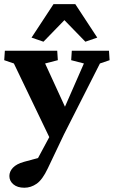

<svg xmlns="http://www.w3.org/2000/svg" viewBox="-26 -670 541 913"><path d="M218.8 3.9 40 -368.2 -5.9 -383.8 -2.9 -428.7H246.1L249 -383.8L188.5 -368.2L297.9 -129.9ZM492.2 -428.7 495.1 -383.8 449.2 -368.2 278.3 -31.2 201.2 130.9Q175.8 184.6 148.4 203.6Q121.1 222.7 89.8 222.7Q56.6 222.7 37.6 206.5Q18.6 190.4 18.6 167Q18.6 145.5 35.6 127.4Q52.7 109.4 87.9 99.6L203.1 68.4L137.7 113.3L255.9 -106.4L268.6 -129.9L373 -368.2L312.5 -383.8L315.4 -428.7ZM436.5 -491.2 379.9 -471.7 248 -607.4H312.5L180.7 -471.7L124 -491.2L228.5 -650.4H332Z"/></svg>

Font: Crimson Pro ExtraLight
Style: Bold
Weight: 700
Version: Version 1.002